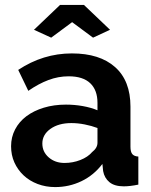

<svg xmlns="http://www.w3.org/2000/svg" viewBox="-20 -750 614 780"><path d="M204 10Q166 10 133 -2.5Q100 -15 76 -37.5Q52 -60 38.5 -90Q25 -120 25 -156Q25 -193 41.5 -224.5Q58 -256 87.5 -278Q117 -300 158 -312.5Q199 -325 248 -325Q283 -325 316.5 -319Q350 -313 376 -302V-332Q376 -384 346.5 -412Q317 -440 259 -440Q217 -440 177 -425Q137 -410 95 -381L54 -466Q155 -533 272 -533Q385 -533 447.5 -477.5Q510 -422 510 -317V-154Q510 -133 517.5 -124Q525 -115 542 -114V0Q508 7 483 7Q445 7 424.5 -10Q404 -27 399 -55L396 -84Q361 -38 311 -14Q261 10 204 10ZM242 -88Q276 -88 306.5 -100Q337 -112 354 -132Q376 -149 376 -170V-230Q352 -239 324 -244.5Q296 -250 270 -250Q218 -250 185 -226.5Q152 -203 152 -167Q152 -133 178 -110.5Q204 -88 242 -88ZM118 -629 224 -730H321L427 -629L358 -597L273 -660L188 -597Z"/></svg>

Font: PTCRaleway
Style: Bold
Weight: 700
Designer: Matt McInerney, Pablo Impallari, Rodrigo Fuenzalida
Foundry: Matt McInerney, Pablo Impallari, Rodrigo Fuenzalida
Version: Version 3.000g; ttfautohint (v1.5) -l 8 -r 28 -G 28 -x 14 -D